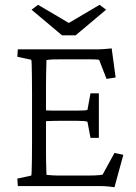

<svg xmlns="http://www.w3.org/2000/svg" viewBox="-20 -780 572 805"><path d="M460 4.9Q429.7 1 416.5 0.5Q403.3 0 389.6 0H54.7L52.7 -31.2L111.3 -43.9Q112.3 -48.8 112.8 -64.9Q113.3 -81.1 113.8 -110.8Q114.3 -140.6 114.3 -184.6V-387.7Q114.3 -432.6 113.8 -462.9Q113.3 -493.2 112.8 -509.3Q112.3 -525.4 111.3 -529.3L52.7 -542L54.7 -573.2H375Q385.7 -573.2 394.5 -573.2Q403.3 -573.2 415.5 -574.2Q427.7 -575.2 448.2 -577.1L464.8 -455.1L426.8 -449.2L395.5 -529.3Q390.6 -530.3 381.3 -530.8Q372.1 -531.2 361.3 -531.2H232.4Q213.9 -531.2 201.2 -530.8Q188.5 -530.3 174.8 -528.3Q174.8 -525.4 174.3 -506.8Q173.8 -488.3 173.3 -464.8Q172.9 -441.4 172.9 -422.9V-130.9Q172.9 -117.2 173.3 -99.1Q173.8 -81.1 174.3 -66.4Q174.8 -51.8 174.8 -46.9Q186.5 -45.9 199.2 -44.9Q211.9 -43.9 225.6 -43.9H340.8Q360.4 -43.9 374.5 -44.4Q388.7 -44.9 397.5 -45.9Q406.2 -46.9 410.2 -47.9L460 -138.7L497.1 -130.9ZM359.4 -202.1 346.7 -269.5Q341.8 -271.5 331.5 -272.5Q321.3 -273.4 306.6 -273.4H221.7Q210.9 -273.4 195.8 -272.9Q180.7 -272.5 161.1 -271.5V-317.4Q180.7 -316.4 195.8 -316.4Q210.9 -316.4 221.7 -316.4H306.6Q321.3 -316.4 331.5 -316.9Q341.8 -317.4 346.7 -319.3L359.4 -388.7H394.5V-202.1ZM112.3 -739.3 139.6 -759.8 296.9 -667H240.2L397.5 -759.8L424.8 -739.3L296.9 -631.8H240.2Z"/></svg>

Font: Crimson Pro ExtraLight
Style: Regular
Weight: 250
Designer: Jacques Le Bailly
Foundry: Baron von Fonthausen
Version: Version 1.003